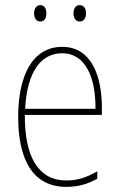

<svg xmlns="http://www.w3.org/2000/svg" viewBox="-20 -720 468 750"><path d="M113 -668C113 -651 121 -636 137 -636C154 -636 161 -649 161 -668C161 -686 154 -700 137 -700C121 -700 113 -684 113 -668ZM267 -668C267 -651 275 -636 291 -636C308 -636 316 -650 316 -668C316 -686 308 -700 291 -700C275 -700 267 -685 267 -668ZM223 -537C106 -537 51 -423 51 -263C51 -97 108 10 239 10C287 10 325 -2 360 -22V-51C317 -26 282 -15 239 -15C131 -15 76 -106 77 -271H378V-298C378 -424 337 -537 223 -537ZM223 -512C314 -512 354 -417 353 -295H78C86 -440 140 -512 223 -512Z"/></svg>

Font: Noto Sans Hebrew Condensed Thin
Style: Regular
Weight: 100
Width: 3
Designer: Monotype Design Team
Foundry: Monotype Imaging Inc.
Version: Version 2.004